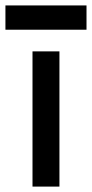

<svg xmlns="http://www.w3.org/2000/svg" viewBox="-45 -690 340 710"><path d="M75.2 -500H174.8V0H75.2ZM-24.9 -580.1V-669.9H274.9V-580.1Z"/></svg>

Font: Optician Sans
Style: Regular
Weight: 400
Designer: Fábio Duarte Martins, Simen Schikulski
Version: Version 1.002